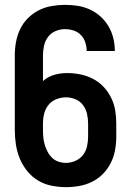

<svg xmlns="http://www.w3.org/2000/svg" viewBox="-20 -763 540 791"><path d="M252 8Q280 8 307.5 3Q335 -2 360 -14.5Q385 -27 404.5 -47Q424 -67 436.5 -92Q449 -117 454 -144.5Q459 -172 459 -200V-254Q459 -282 454.5 -309Q450 -336 437.5 -361Q425 -386 406 -406Q387 -426 362.5 -438.5Q338 -451 311 -456.5Q284 -462 256 -462Q229 -462 203 -454.5Q177 -447 157 -429V-535Q157 -555 161.5 -575Q166 -595 178 -611Q190 -627 209 -635Q228 -643 247 -643Q265 -643 282.5 -637.5Q300 -632 312.5 -619.5Q325 -607 331 -589.5Q337 -572 337 -554Q337 -554 337 -553.5Q337 -553 337 -553H453Q453 -554 453 -554.5Q453 -555 453 -555Q453 -581 446.5 -607Q440 -633 426.5 -655.5Q413 -678 393.5 -695.5Q374 -713 350 -724Q326 -735 300 -739Q274 -743 247 -743Q220 -743 192 -738Q164 -733 139.5 -720.5Q115 -708 95 -688Q75 -668 63 -643Q51 -618 46 -590.5Q41 -563 41 -535V-227Q41 -197 45.5 -167.5Q50 -138 61.5 -110Q73 -82 92 -58.5Q111 -35 136.5 -19.5Q162 -4 192 2Q222 8 252 8ZM252 -92Q236 -92 221 -97Q206 -102 195 -112.5Q184 -123 176.5 -137Q169 -151 164.5 -166Q160 -181 158.5 -196.5Q157 -212 157 -227V-254Q157 -275 162 -295Q167 -315 180 -331Q193 -347 212.5 -354.5Q232 -362 252 -362Q272 -362 291 -354Q310 -346 322 -330Q334 -314 338.5 -294Q343 -274 343 -254V-200Q343 -180 338.5 -160Q334 -140 322 -124.5Q310 -109 291 -100.5Q272 -92 252 -92Z"/></svg>

Font: Iosevka SS09
Style: Bold
Weight: 700
Monospace: yes
Designer: Belleve Invis
Foundry: Belleve Invis
Version: Version 5.2.1; ttfautohint (v1.8.3)